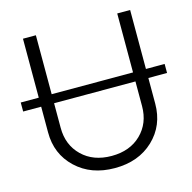

<svg xmlns="http://www.w3.org/2000/svg" viewBox="-110 -835 955 954"><g transform="rotate(-15 368.0 -357.5)"><path d="M737.8 -423.8V-377.4H641.6V-245.6Q641.6 -133.3 564.9 -60.5Q488.3 12.2 366.2 12.2Q244.1 12.2 167 -60.8Q89.8 -133.8 90.3 -245.6V-377.4H-2.4V-423.8H90.3V-727.1H156.7V-423.8H575.2V-727.1H641.6V-423.8ZM575.2 -377.4H156.7V-250.5Q156.7 -162.6 214.4 -106.4Q272 -50.3 366.2 -50.3Q460.4 -50.3 517.8 -106.4Q575.2 -162.6 575.2 -250.5Z"/></g></svg>

Font: Interop Light
Style: Regular
Weight: 300
Designer: Rasmus Andersson, Google, Jang Haemin
Foundry: jhaemin
Version: Version 1.007